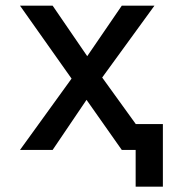

<svg xmlns="http://www.w3.org/2000/svg" viewBox="-20 -538 626 689"><path d="M466.8 131.8H564.5V-92.8H467.3L346.7 -259.8L534.2 -517.6H417L293 -336.4L168.9 -517.6H51.8L236.8 -255.9L51.8 0H168.9L290.5 -179.7L417 0H466.8Z"/></svg>

Font: Cascadia Code PL
Style: Regular
Weight: 400
Monospace: yes
Designer: Aaron Bell
Foundry: Saja Typeworks
Version: Version 2404.023